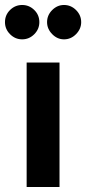

<svg xmlns="http://www.w3.org/2000/svg" viewBox="-42 -751 346 771"><path d="M215 -593Q188 -593 167.5 -614Q147 -635 147 -662Q147 -690 167.5 -710.5Q188 -731 215 -731Q243 -731 263.5 -710.5Q284 -690 284 -662Q284 -635 263.5 -614Q243 -593 215 -593ZM47 -593Q19 -593 -1.5 -613.5Q-22 -634 -22 -662Q-22 -691 -1.5 -711Q19 -731 47 -731Q75 -731 95.5 -711Q116 -691 116 -662Q116 -634 95.5 -613.5Q75 -593 47 -593ZM65 0V-500H197V0Z"/></svg>

Font: Figtree Light
Style: Bold
Weight: 700
Version: Version 2.002